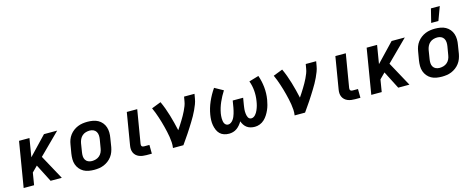

<svg xmlns="http://www.w3.org/2000/svg" viewBox="-35 -1441 5270 2134"><g transform="rotate(-15 2600.0 -374.5)"><path d="M354 0 250 -203 187 -140 164 0H44L130 -520H250L215 -308L417 -520H569L329 -282L483 0Z M856 8Q824 8 792.5 2.5Q761 -3 735 -17.5Q709 -32 689.5 -55.5Q670 -79 660 -108Q650 -137 650 -169Q650 -201 655 -233L672 -333Q676 -360 686 -387Q696 -414 714 -438Q732 -462 756 -480Q780 -498 807 -509Q834 -520 862 -524Q890 -528 917 -528Q949 -528 980.5 -522.5Q1012 -517 1038.5 -502.5Q1065 -488 1084.5 -464.5Q1104 -441 1113.5 -412Q1123 -383 1123.5 -351Q1124 -319 1118 -287L1102 -187Q1097 -160 1087 -133Q1077 -106 1059 -82Q1041 -58 1017 -40Q993 -22 966.5 -11Q940 0 911.5 4Q883 8 856 8ZM856 -93Q878 -93 901 -99.5Q924 -106 942.5 -122Q961 -138 971 -159.5Q981 -181 984 -203L1001 -303Q1005 -326 1003.5 -349Q1002 -372 991 -390.5Q980 -409 960 -418Q940 -427 917 -427Q895 -427 872 -420.5Q849 -414 831 -398Q813 -382 803 -360.5Q793 -339 789 -317L773 -217Q769 -194 770 -171Q771 -148 782 -129.5Q793 -111 813 -102Q833 -93 856 -93Z M1519 0H1457Q1435 0 1414 -3Q1393 -6 1373.5 -14Q1354 -22 1339 -36Q1324 -50 1315.5 -69Q1307 -88 1306 -109.5Q1305 -131 1309 -153L1370 -520H1490L1426 -137Q1425 -129 1426 -122Q1427 -115 1431.5 -110Q1436 -105 1442.5 -103Q1449 -101 1457 -101H1518Z M1762 0Q1767 -33 1765 -65Q1763 -97 1758 -128.5Q1753 -160 1746 -190.5Q1739 -221 1731.5 -251.5Q1724 -282 1715 -312Q1706 -342 1696.5 -371Q1687 -400 1676 -429Q1665 -458 1652 -486L1760 -528Q1779 -487 1795 -443.5Q1811 -400 1824 -356Q1837 -312 1848.5 -267Q1860 -222 1870 -176Q1886 -199 1901 -222.5Q1916 -246 1930.5 -269.5Q1945 -293 1958.5 -317Q1972 -341 1984 -366Q1996 -391 2006 -416.5Q2016 -442 2020 -468L2029 -520H2149L2140 -468Q2135 -436 2123 -405Q2111 -374 2097 -344Q2083 -314 2066.5 -284.5Q2050 -255 2032 -226Q2014 -197 1996 -168.5Q1978 -140 1959 -111.5Q1940 -83 1920.5 -55.5Q1901 -28 1882 0Z M2408 8Q2377 8 2349.5 -1Q2322 -10 2302.5 -29.5Q2283 -49 2272 -75.5Q2261 -102 2256 -130.5Q2251 -159 2252 -189Q2253 -219 2258 -249Q2270 -322 2300.5 -392.5Q2331 -463 2376 -528L2475 -473Q2439 -417 2412.5 -356.5Q2386 -296 2375 -234Q2373 -220 2371.5 -205.5Q2370 -191 2370.5 -176.5Q2371 -162 2373 -148Q2375 -134 2380.5 -122Q2386 -110 2397 -101.5Q2408 -93 2423 -93Q2440 -93 2455.5 -103.5Q2471 -114 2481.5 -129Q2492 -144 2499 -160Q2506 -176 2511 -193Q2516 -210 2520 -226.5Q2524 -243 2527 -260L2540 -338H2660L2647 -260Q2645 -248 2643.5 -235.5Q2642 -223 2640.5 -210.5Q2639 -198 2639.5 -186Q2640 -174 2641 -162Q2642 -150 2645 -138.5Q2648 -127 2653 -116.5Q2658 -106 2667.5 -99.5Q2677 -93 2690 -93Q2703 -93 2715 -99.5Q2727 -106 2736.5 -116.5Q2746 -127 2753 -138.5Q2760 -150 2765.5 -162.5Q2771 -175 2775.5 -187.5Q2780 -200 2783.5 -212.5Q2787 -225 2789.5 -238Q2792 -251 2794 -263Q2804 -324 2799 -383Q2794 -442 2774 -495L2886 -528Q2909 -463 2916.5 -391.5Q2924 -320 2912 -247Q2907 -219 2899.5 -190.5Q2892 -162 2880 -135Q2868 -108 2851.5 -82Q2835 -56 2812.5 -35Q2790 -14 2761.5 -3Q2733 8 2704 8Q2679 8 2655.5 2Q2632 -4 2613.5 -17.5Q2595 -31 2582 -50.5Q2569 -70 2561 -93Q2549 -72 2533 -53Q2517 -34 2497 -19.5Q2477 -5 2453.5 1.5Q2430 8 2408 8Z M3162 0Q3167 -33 3165 -65Q3163 -97 3158 -128.5Q3153 -160 3146 -190.5Q3139 -221 3131.5 -251.5Q3124 -282 3115 -312Q3106 -342 3096.5 -371Q3087 -400 3076 -429Q3065 -458 3052 -486L3160 -528Q3179 -487 3195 -443.5Q3211 -400 3224 -356Q3237 -312 3248.5 -267Q3260 -222 3270 -176Q3286 -199 3301 -222.5Q3316 -246 3330.5 -269.5Q3345 -293 3358.5 -317Q3372 -341 3384 -366Q3396 -391 3406 -416.5Q3416 -442 3420 -468L3429 -520H3549L3540 -468Q3535 -436 3523 -405Q3511 -374 3497 -344Q3483 -314 3466.5 -284.5Q3450 -255 3432 -226Q3414 -197 3396 -168.5Q3378 -140 3359 -111.5Q3340 -83 3320.5 -55.5Q3301 -28 3282 0Z M3919 0H3857Q3835 0 3814 -3Q3793 -6 3773.5 -14Q3754 -22 3739 -36Q3724 -50 3715.5 -69Q3707 -88 3706 -109.5Q3705 -131 3709 -153L3770 -520H3890L3826 -137Q3825 -129 3826 -122Q3827 -115 3831.5 -110Q3836 -105 3842.5 -103Q3849 -101 3857 -101H3918Z M4354 0 4250 -203 4187 -140 4164 0H4044L4130 -520H4250L4215 -308L4417 -520H4569L4329 -282L4483 0Z M4856 8Q4824 8 4792.5 2.5Q4761 -3 4735 -17.5Q4709 -32 4689.5 -55.5Q4670 -79 4660 -108Q4650 -137 4650 -169Q4650 -201 4655 -233L4672 -333Q4676 -360 4686 -387Q4696 -414 4714 -438Q4732 -462 4756 -480Q4780 -498 4807 -509Q4834 -520 4862 -524Q4890 -528 4917 -528Q4949 -528 4980.5 -522.5Q5012 -517 5038.5 -502.5Q5065 -488 5084.5 -464.5Q5104 -441 5113.5 -412Q5123 -383 5123.5 -351Q5124 -319 5118 -287L5102 -187Q5097 -160 5087 -133Q5077 -106 5059 -82Q5041 -58 5017 -40Q4993 -22 4966.5 -11Q4940 0 4911.5 4Q4883 8 4856 8ZM4856 -93Q4878 -93 4901 -99.5Q4924 -106 4942.5 -122Q4961 -138 4971 -159.5Q4981 -181 4984 -203L5001 -303Q5005 -326 5003.5 -349Q5002 -372 4991 -390.5Q4980 -409 4960 -418Q4940 -427 4917 -427Q4895 -427 4872 -420.5Q4849 -414 4831 -398Q4813 -382 4803 -360.5Q4793 -339 4789 -317L4773 -217Q4769 -194 4770 -171Q4771 -148 4782 -129.5Q4793 -111 4813 -102Q4833 -93 4856 -93ZM4894 -600 4933 -757H5035L4977 -600Z"/></g></svg>

Font: Iosevka Aile Oblique
Style: Bold
Weight: 700
Italic angle: -9°
Designer: Belleve Invis
Foundry: Belleve Invis
Version: Version 31.1.0; ttfautohint (v1.8.4)